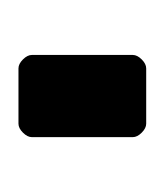

<svg xmlns="http://www.w3.org/2000/svg" viewBox="-5 -587 180 210"><g transform="rotate(-90 85.0 -482.0)"><path d="M40 -537.1Q40 -542 44.9 -546.9Q49.8 -551.8 54.7 -551.8Q70.3 -551.8 85 -551.8Q99.6 -551.8 115.2 -551.8Q120.1 -551.8 125 -546.9Q129.9 -542 129.9 -537.1Q129.9 -509.8 129.9 -482.4Q129.9 -455.1 129.9 -426.8Q129.9 -421.9 125 -417Q120.1 -412.1 115.2 -412.1Q99.6 -412.1 85 -412.1Q70.3 -412.1 54.7 -412.1Q49.8 -412.1 44.9 -417Q40 -421.9 40 -426.8Q40 -455.1 40 -482.4Q40 -509.8 40 -537.1Z"/></g></svg>

Font: pil love
Style: regular
Weight: 400
Designer: pierpaolo belleggia, riccardo antolini, manuela ilari
Foundry: pil communication
Version: Version 1.2